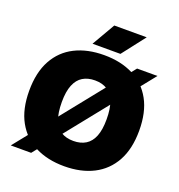

<svg xmlns="http://www.w3.org/2000/svg" viewBox="-165 -1088 1152 1235"><g transform="rotate(20 411.0 -470.5)"><path d="M183 1.5H43.5L638 -741H777.5ZM411 10Q297 10 212.5 -32.8Q128 -75.5 81.2 -160Q34.5 -244.5 34.5 -370Q34.5 -496 81 -580.5Q127.5 -665 212 -707.5Q296.5 -750 411 -750Q525.5 -750 610 -707.2Q694.5 -664.5 741 -580Q787.5 -495.5 787.5 -370Q787.5 -245 741 -160.5Q694.5 -76 610 -33Q525.5 10 411 10ZM411 -163Q461 -163 495.5 -184.5Q530 -206 547.8 -250.8Q565.5 -295.5 565.5 -366Q565.5 -440.5 547.5 -487Q529.5 -533.5 495 -555.2Q460.5 -577 411 -577Q362 -577 327.5 -556Q293 -535 274.8 -490.2Q256.5 -445.5 256.5 -374Q256.5 -299 274.5 -252.5Q292.5 -206 326.8 -184.5Q361 -163 411 -163ZM314 -793 405.5 -951H627.5L505 -793Z"/></g></svg>

Font: Encode Sans Condensed Thin Black
Style: Regular
Weight: 900
Version: Version 3.002